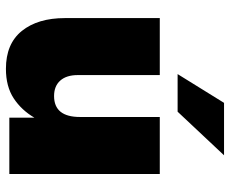

<svg xmlns="http://www.w3.org/2000/svg" viewBox="-85 -691 788 658"><g transform="rotate(90 309.0 -362.0)"><path d="M215.8 11.7Q129.9 11.7 85.9 -43Q42 -97.7 42 -190.4V-515.6H237.3V-234.4Q237.3 -195.8 256.1 -174.6Q274.9 -153.3 309.1 -153.3Q380.9 -153.3 380.9 -242.2V-515.6H576.2V0H383.3V-85.9Q357.4 -41.5 316.9 -14.9Q276.4 11.7 215.8 11.7ZM233.9 -576.7 332.5 -735.8H512.2L362.8 -576.7Z"/></g></svg>

Font: Inter Display Black
Style: Regular
Weight: 900
Designer: Rasmus Andersson
Foundry: rsms
Version: Version 4.000;git-a52131595